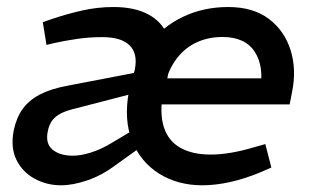

<svg xmlns="http://www.w3.org/2000/svg" viewBox="-20 -531 905 558"><path d="M157.2 7.5Q116 7.5 80.9 -11.5Q45.8 -30.5 28 -66Q10.3 -101.6 19.8 -151.5Q27.5 -188.6 45.5 -213.9Q63.4 -239.2 95.7 -256.2Q128.1 -273.1 176.3 -281.9L391.2 -323.2L378.6 -262.2L189.7 -213.3Q166.7 -207.4 151.9 -198.5Q137.1 -189.7 129.4 -177.4Q121.7 -165.2 118.6 -148Q111.8 -113.4 133 -95.9Q154.2 -78.5 191.8 -78.5Q214.2 -78.5 243.6 -87.5Q273 -96.6 303.5 -115L366 -152.3L388.5 -103.1L314.6 -50.2Q276 -21.3 233.9 -6.9Q191.8 7.5 157.2 7.5ZM357.9 -259.6 371.6 -328.1Q381.2 -374.1 357.2 -398.6Q333.1 -423.1 277.4 -423.1Q238.2 -423.1 202.5 -417.7Q166.7 -412.4 137.2 -405.8L115.1 -400.5L104.4 -466.6L132.8 -476.4Q174.3 -490.4 218.9 -500.5Q263.4 -510.6 310 -510.6Q370.8 -510.6 410.7 -489.3Q450.6 -468 466.7 -428.6Q482.7 -389.2 472.4 -335.4L458.3 -260.7ZM567.9 7.5Q496.8 7.5 442.7 -26.2Q388.7 -59.9 363.9 -121.5Q339.2 -183 354.9 -266.5Q370.4 -345.3 411.2 -399.5Q452 -453.7 511.9 -482.2Q571.8 -510.6 642.8 -510.6Q716 -510.6 761.6 -475.9Q807.1 -441.2 824.6 -385Q842.2 -328.7 828.7 -263.2L821.8 -227.5H410.5L425.1 -303.4H773.1L735.7 -269Q748.3 -336.8 720.5 -380.2Q692.7 -423.5 626.2 -423.5Q582.9 -423.5 547.4 -405.9Q512 -388.2 488.4 -353.7Q464.9 -319.2 454.8 -267.8Q443 -203 456 -162.1Q469.1 -121.2 504.1 -101.5Q539.2 -81.8 591.9 -81.8Q620.1 -81.8 650.7 -87Q681.2 -92.2 712.3 -101.3L751.1 -112.3L768.6 -44.1L734.2 -29.2Q691.4 -11.5 649 -2Q606.6 7.5 567.9 7.5Z"/></svg>

Font: REM Medium
Style: Italic
Weight: 500
Italic angle: -11°
Designer: Octavio Pardo
Foundry: Ashler Design
Version: Version 1.005;gftools[0.9.28]